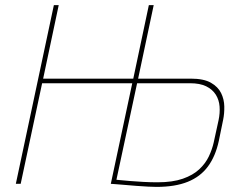

<svg xmlns="http://www.w3.org/2000/svg" viewBox="-20 -720 899 752"><path d="M727 -412H521L582 -700H563L502 -412H149L210 -700H191L42 0H61L145 -394H498L414 0Q414 0 428.5 1Q443 2 466 4Q489 6 514 8Q539 10 560.5 11Q582 12 593 12Q666 12 715.5 -8Q765 -28 794.5 -68Q824 -108 837 -168L854 -251Q859 -275 858.5 -303Q858 -331 846 -355.5Q834 -380 806 -396Q778 -412 727 -412ZM817 -162Q811 -135 798 -107.5Q785 -80 760.5 -57Q736 -34 696 -20Q656 -6 597 -6Q570 -6 542 -7.5Q514 -9 490 -11Q466 -13 451 -14.5Q436 -16 436 -16L517 -394H724Q763 -394 787.5 -382Q812 -370 825 -349.5Q838 -329 840 -303Q842 -277 836 -249Z"/></svg>

Font: Advent Pro Thin
Style: Italic
Weight: 250
Italic angle: -12°
Version: Version 3.000